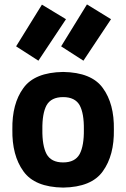

<svg xmlns="http://www.w3.org/2000/svg" viewBox="-20 -838 572 870"><path d="M266 -512Q395 -510 446 -439Q498 -368 496 -251Q498 -134 446 -62Q395 10 266 12Q137 10 86 -62Q34 -134 36 -251Q34 -368 86 -439Q137 -510 266 -512ZM266 -102Q320 -102 341 -140Q361 -178 360 -251Q361 -324 341 -361Q320 -398 266 -398Q212 -398 191 -361Q171 -324 172 -251Q171 -178 191 -140Q212 -102 266 -102ZM257 -628 358 -563 483 -751 374 -818ZM53 -628 154 -563 279 -751 170 -817Z"/></svg>

Font: RazerF5
Style: Bold
Weight: 700
Foundry: Razer Inc.
Version: Version 1.000;PS 001.001;hotconv 1.0.56